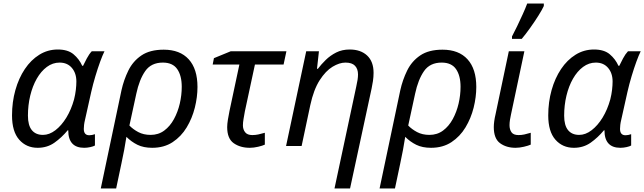

<svg xmlns="http://www.w3.org/2000/svg" viewBox="-20 -826 3645 1086"><path d="M193 10Q129 10 88.5 -36Q48 -82 48 -173Q48 -249 67 -316.5Q86 -384 120.5 -435.5Q155 -487 202.5 -516.5Q250 -546 307 -546Q364 -546 396 -519Q428 -492 445 -454H450Q458 -471 471 -495.5Q484 -520 499 -536H571Q560 -514 546.5 -477Q533 -440 519.5 -395Q506 -350 496 -306L461 -149Q457 -133 455.5 -119.5Q454 -106 454 -97Q454 -61 485 -61Q500 -61 517 -67V-3Q509 2 491 6Q473 10 456 10Q366 10 366 -89H363Q329 -48 288 -19Q247 10 193 10ZM223 -63Q259 -63 293.5 -89.5Q328 -116 355.5 -161Q383 -206 399 -264Q406 -292 409 -318Q412 -344 412 -365Q412 -412 386.5 -442Q361 -472 317 -472Q278 -472 245 -447.5Q212 -423 188 -381Q164 -339 151 -285Q138 -231 138 -172Q138 -117 160 -90Q182 -63 223 -63Z M550 240 667 -315Q680 -374 706 -427Q732 -480 780 -512.5Q828 -545 906 -545Q998 -545 1047.5 -490.5Q1097 -436 1097 -334Q1097 -277 1082 -217Q1067 -157 1036 -105.5Q1005 -54 956.5 -22Q908 10 841 10Q792 10 757.5 -7Q723 -24 695 -52Q689 -13 682.5 21.5Q676 56 667 98L637 240ZM832 -63Q876 -63 909 -87.5Q942 -112 964 -152.5Q986 -193 997 -240.5Q1008 -288 1008 -335Q1008 -398 982.5 -435Q957 -472 901 -472Q835 -472 801.5 -424Q768 -376 751 -296L712 -116Q732 -95 762 -79Q792 -63 832 -63Z M1190 -497 1285 -536H1600L1584 -461H1422L1365 -196Q1361 -173 1357.5 -153Q1354 -133 1354 -117Q1354 -94 1366.5 -78Q1379 -62 1407 -62Q1424 -62 1441 -65.5Q1458 -69 1478 -75V-8Q1466 -2 1440.5 4Q1415 10 1393 10Q1339 10 1302 -16Q1265 -42 1265 -107Q1265 -124 1269 -149Q1273 -174 1278 -198L1334 -461H1183Z M1872 240 1995 -336Q2000 -358 2002.5 -374.5Q2005 -391 2005 -405Q2005 -436 1988 -454Q1971 -472 1934 -472Q1900 -472 1861 -448.5Q1822 -425 1788 -372Q1754 -319 1735 -231L1686 0H1598L1712 -536H1784L1773 -437H1778Q1797 -462 1822.5 -487Q1848 -512 1881.5 -529Q1915 -546 1958 -546Q2020 -546 2056.5 -512Q2093 -478 2093 -414Q2093 -391 2089.5 -367.5Q2086 -344 2082 -326L1960 240Z M2127 240 2244 -315Q2257 -374 2283 -427Q2309 -480 2357 -512.5Q2405 -545 2483 -545Q2575 -545 2624.5 -490.5Q2674 -436 2674 -334Q2674 -277 2659 -217Q2644 -157 2613 -105.5Q2582 -54 2533.5 -22Q2485 10 2418 10Q2369 10 2334.5 -7Q2300 -24 2272 -52Q2266 -13 2259.5 21.5Q2253 56 2244 98L2214 240ZM2409 -63Q2453 -63 2486 -87.5Q2519 -112 2541 -152.5Q2563 -193 2574 -240.5Q2585 -288 2585 -335Q2585 -398 2559.5 -435Q2534 -472 2478 -472Q2412 -472 2378.5 -424Q2345 -376 2328 -296L2289 -116Q2309 -95 2339 -79Q2369 -63 2409 -63Z M2896 10Q2844 10 2808.5 -16Q2773 -42 2773 -107Q2773 -122 2775.5 -140.5Q2778 -159 2783 -180L2858 -536H2946L2870 -177Q2867 -164 2864.5 -148Q2862 -132 2862 -118Q2862 -94 2873 -78Q2884 -62 2913 -62Q2930 -62 2946 -65.5Q2962 -69 2982 -75V-8Q2969 -2 2943.5 4Q2918 10 2896 10ZM2876 -606V-620Q2889 -644 2905 -677.5Q2921 -711 2936.5 -745Q2952 -779 2962 -806H3056V-792Q3047 -772 3026 -738.5Q3005 -705 2979 -668.5Q2953 -632 2931 -606Z M3226 10Q3162 10 3121.5 -36Q3081 -82 3081 -173Q3081 -249 3100 -316.5Q3119 -384 3153.5 -435.5Q3188 -487 3235.5 -516.5Q3283 -546 3340 -546Q3397 -546 3429 -519Q3461 -492 3478 -454H3483Q3491 -471 3504 -495.5Q3517 -520 3532 -536H3604Q3593 -514 3579.5 -477Q3566 -440 3552.5 -395Q3539 -350 3529 -306L3494 -149Q3490 -133 3488.5 -119.5Q3487 -106 3487 -97Q3487 -61 3518 -61Q3533 -61 3550 -67V-3Q3542 2 3524 6Q3506 10 3489 10Q3399 10 3399 -89H3396Q3362 -48 3321 -19Q3280 10 3226 10ZM3256 -63Q3292 -63 3326.5 -89.5Q3361 -116 3388.5 -161Q3416 -206 3432 -264Q3439 -292 3442 -318Q3445 -344 3445 -365Q3445 -412 3419.5 -442Q3394 -472 3350 -472Q3311 -472 3278 -447.5Q3245 -423 3221 -381Q3197 -339 3184 -285Q3171 -231 3171 -172Q3171 -117 3193 -90Q3215 -63 3256 -63Z"/></svg>

Font: BC Sans
Style: Italic
Weight: 400
Italic angle: -12°
Designer: Monotype Design Team
Designer: Province of B.C.
Foundry: Monotype Imaging Inc.
Version: Version 2.000;GOOG;noto-source:20170915:90ef993387c0